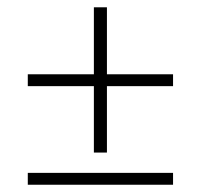

<svg xmlns="http://www.w3.org/2000/svg" viewBox="-20 -509 558 534"><path d="M57.3 4.8V-28.2H461.3V4.8ZM241.1 -84.7V-269.4H57.3V-302.4H241.1V-488.7H277.4V-302.4H461.3V-269.4H277.4V-84.7Z"/></svg>

Font: Playfair SemiBold
Style: Regular
Weight: 600
Designer: Claus Eggers Sørensen
Foundry: Claus Eggers Sørensen
Version: Version 2.001;gftools[0.9.30]